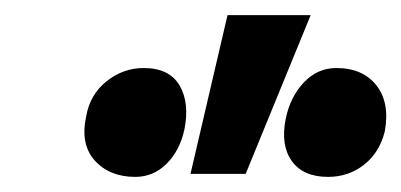

<svg xmlns="http://www.w3.org/2000/svg" viewBox="-20 -731 531 254"><path d="M232 -501 281 -711H391L305 -501ZM159 -497Q125 -497 105.5 -518.5Q86 -540 94 -577Q99 -606 121 -623.5Q143 -641 170 -641Q204 -641 217.5 -618Q231 -595 224 -560Q218 -532 200.5 -514.5Q183 -497 159 -497ZM414 -497Q381 -497 366 -518Q351 -539 358 -574Q364 -603 382 -622Q400 -641 425 -641Q460 -641 478 -618Q496 -595 489 -557Q482 -529 461.5 -513Q441 -497 414 -497Z"/></svg>

Font: Ysabeau Infant ExtraBold
Style: Italic
Weight: 800
Italic angle: -12°
Designer: Christian Thalmann (Catharsis Fonts)
Version: Version 2.001;gftools[0.9.30]; featfreeze: ss01,ss02,lnum